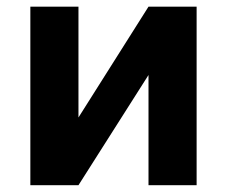

<svg xmlns="http://www.w3.org/2000/svg" viewBox="-20 -543 662 565"><path d="M417 -322.3 210.9 2H69.3V-523.4H210.9V-197.3L417 -523.4H558.6V2H417Z"/></svg>

Font: Gen Shin Gothic Bold
Style: Bold
Weight: 700
Designer: [Source Han Sans]
Ryoko NISHIZUKA  (kana & ideographs); Paul D. Hunt (Latin, Greek & Cyrillic); Wenlong ZHANG  (bopomofo
Version: Version 1.002.20150607